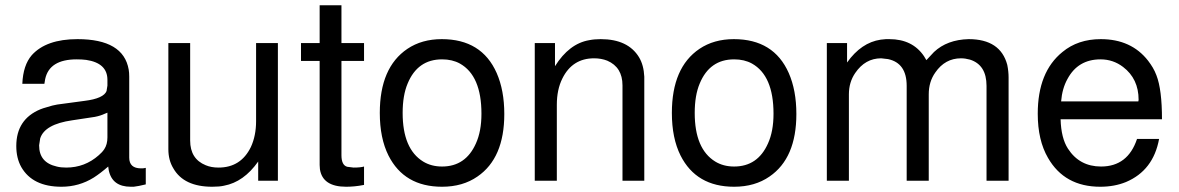

<svg xmlns="http://www.w3.org/2000/svg" viewBox="-20 -688 4487 731"><path d="M535 -49V14Q507 21 489 23H488H478Q407 23 394 -40L392 -54Q362 -28 337 -12Q281 23 214 23Q104 23 61 -52Q42 -86 42 -132Q42 -234 134 -272L145 -276L179 -286L198 -290Q213 -292 239 -295.5Q265 -299 302 -304Q375 -313 386 -342V-343V-344L389 -362V-384Q389 -448 308 -460Q300 -461 291 -461.5Q282 -462 272 -462Q168 -462 152 -387L149 -369H65Q68 -440 101 -478Q156 -539 275 -539Q450 -539 470 -423Q471 -417 471.5 -410.5Q472 -404 472 -396V-88Q472 -47 517 -47H519Q527 -47 530 -48H531ZM389 -259 379 -255Q362 -247 341 -243L255 -230Q150 -215 133 -161L129 -135V-134Q129 -69 196 -54Q211 -50 232 -50Q303 -50 356 -97Q369 -108 377 -120Q389 -138 389 -165Z M1038 0H963V-73Q908 5 833 19Q816 23 788 23Q680 23 640 -47Q621 -78 621 -120V-524H704V-153Q704 -83 763 -59Q784 -50 812 -50Q897 -50 935 -128Q955 -171 955 -227V-524H1038Z M1366 -524V-456H1280V-97Q1280 -59 1302 -53L1326 -50Q1353 -50 1366 -54V16Q1346 20 1329 21.5Q1312 23 1298 23Q1208 23 1198 -44L1197 -60V-456H1126V-524H1197V-668H1280V-524Z M1662 -539Q1814 -539 1871 -410Q1900 -344 1900 -254Q1900 -86 1798 -16Q1742 23 1663 23Q1519 23 1459 -96Q1426 -162 1426 -258Q1426 -431 1531 -502Q1586 -539 1662 -539ZM1663 -462Q1570 -462 1532 -370Q1513 -325 1513 -258Q1513 -121 1591 -73Q1622 -54 1663 -54Q1753 -54 1792 -142Q1813 -188 1813 -255Q1813 -400 1731 -446Q1702 -462 1663 -462Z M2016 -524H2093V-436Q2147 -522 2223 -535Q2233 -537 2244 -538Q2255 -539 2267 -539Q2371 -539 2413 -470Q2431 -440 2433 -396V0H2350V-363Q2350 -432 2292 -457Q2269 -466 2242 -466Q2159 -466 2121 -389Q2100 -347 2100 -289V0H2016Z M2774 -539Q2926 -539 2983 -410Q3012 -344 3012 -254Q3012 -86 2910 -16Q2854 23 2775 23Q2631 23 2571 -96Q2538 -162 2538 -258Q2538 -431 2643 -502Q2698 -539 2774 -539ZM2775 -462Q2682 -462 2644 -370Q2625 -325 2625 -258Q2625 -121 2703 -73Q2734 -54 2775 -54Q2865 -54 2904 -142Q2925 -188 2925 -255Q2925 -400 2843 -446Q2814 -462 2775 -462Z M3128 -524H3205V-450Q3259 -526 3333 -537L3353 -539H3366Q3454 -539 3498 -474L3507 -459L3536 -490Q3586 -537 3668 -539Q3789 -539 3815 -441Q3820 -416 3820 -393V0H3736V-361Q3736 -441 3673 -461Q3655 -466 3639 -466Q3578 -466 3541 -412Q3516 -377 3516 -329V0H3432V-361Q3432 -448 3361 -463L3335 -466Q3274 -466 3236 -410Q3212 -375 3212 -329V0H3128Z M4018 -234Q4020 -162 4046 -122Q4090 -54 4172 -54Q4274 -54 4309 -159H4393Q4371 -39 4267 5Q4223 23 4169 23Q4033 23 3970 -87Q3931 -154 3931 -255Q3931 -414 4025 -490Q4084 -539 4171 -539Q4287 -539 4351 -457Q4361 -444 4369 -430.5Q4377 -417 4383 -401Q4404 -347 4404 -234ZM4314 -302 4315 -308Q4315 -388 4256 -433Q4218 -462 4170 -462Q4084 -462 4044 -387Q4024 -351 4020 -302Z"/></svg>

Font: Ekushey Lal Sabuj Normal
Style: Regular
Weight: 400
Designer: Al Mamun Sumon
Foundry: Al Mamun Sumon
Version: Version 1.0